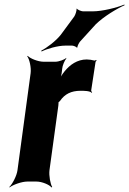

<svg xmlns="http://www.w3.org/2000/svg" viewBox="-20 -800 569 846"><path d="M384 -391 386 -393C384 -395 381 -399 382 -403L401 -527C401 -529 405 -532 406 -533L403 -536C402 -535 399 -533 397 -533C386 -536 372 -538 362 -538C321 -538 288 -515 264 -485C255 -474 245 -458 241 -449L243 -448C248 -457 252 -475 253 -488L254 -497C255 -511 265 -534 272 -542V-545C264 -537 239 -528 224 -528H172C148 -528 113 -542 102 -554L100 -552C110 -539 118 -502 115 -478L57 -50C54 -26 35 11 21 24L22 26C37 14 76 0 100 0H141C165 0 198 14 207 26L210 24C202 11 195 -26 198 -50L237 -334C237 -337 239 -350 237 -351L235 -348C236 -347 244 -354 245 -356C265 -385 293 -400 335 -400C349 -400 376 -400 384 -391ZM307 -727 248 -647C226 -619 186 -589 162 -577L163 -573C187 -585 234 -599 268 -599H298C303 -599 317 -594 318 -590L321 -591C320 -596 328 -611 332 -616L402 -693C438 -728 495 -762 529 -777L528 -780C494 -766 431 -750 388 -750H346C339 -750 321 -757 319 -762L317 -761C319 -755 312 -734 307 -727Z"/></svg>

Font: Asimov
Style: EdgeNarIt
Weight: 500
Designer: Google
Version: Version 2.000980: 2014